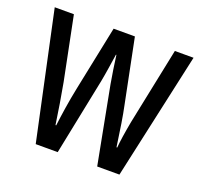

<svg xmlns="http://www.w3.org/2000/svg" viewBox="-99 -650 803 763"><g transform="rotate(20 302.5 -268.5)"><path d="M322 -325 384 0H478L596 -537H517L450 -212C441 -164 435 -124 433 -98H430C420 -170 411 -227 403 -264L348 -537H258L202 -265C189 -202 181 -146 175 -98H172C164 -155 154 -214 144 -269L90 -537H9L124 0H217L283 -325C290 -361 296 -404 302 -443H304C309 -406 315 -363 322 -325Z"/></g></svg>

Font: Noto Sans Lao Looped ExtraCondensed
Style: Regular
Weight: 400
Width: 2
Designer: Mark Frömberg, Ben Mitchell
Foundry: The Fontpad Ltd
Version: Version 1.002